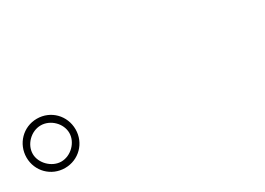

<svg xmlns="http://www.w3.org/2000/svg" viewBox="-16 -1081 1031 746"><g transform="rotate(-30 500.0 -707.5)"><path d="M23 -707C23 -646 71 -597 133 -597C195 -597 243 -646 243 -707C243 -769 195 -818 133 -818C71 -818 23 -768 23 -707ZM51 -707C51 -750 90 -788 133 -788C176 -788 215 -750 215 -707C215 -665 176 -626 133 -626C90 -626 51 -666 51 -707Z"/></g></svg>

Font: Source Han Sans JP ExtraLight
Style: Regular
Weight: 250
Designer: Ryoko NISHIZUKA 西塚涼子 (kana, bopomofo & ideographs); Paul D. Hunt (Latin, Greek & Cyrillic); Sandoll Communications 산돌커뮤니
Foundry: Adobe
Version: Version 2.001;hotconv 1.0.107;makeotfexe 2.5.65593